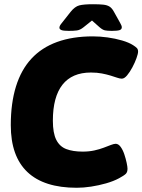

<svg xmlns="http://www.w3.org/2000/svg" viewBox="-20 -880 673 908"><path d="M343 8Q188 8 109.5 -66.5Q31 -141 31 -288Q31 -392 55.5 -471Q80 -550 128.5 -602.5Q177 -655 250 -681.5Q323 -708 419 -708Q453 -708 489 -703Q525 -698 557.5 -688.5Q590 -679 610 -666Q621 -659 627 -653Q633 -647 633 -636Q633 -626 625.5 -605Q618 -584 606 -561.5Q594 -539 581 -523.5Q568 -508 556 -508Q547 -508 534 -512.5Q521 -517 503 -522.5Q485 -528 462 -532.5Q439 -537 410 -537Q365 -537 331.5 -522.5Q298 -508 275.5 -479.5Q253 -451 241.5 -408.5Q230 -366 230 -309Q230 -251 246 -219Q262 -187 293.5 -175Q325 -163 371 -163Q401 -163 426 -168.5Q451 -174 470.5 -181.5Q490 -189 504.5 -194.5Q519 -200 527 -200Q540 -200 550.5 -185.5Q561 -171 568 -150Q575 -129 579 -110Q583 -91 583 -82Q583 -66 575 -58Q567 -50 543 -37Q517 -23 482 -13Q447 -3 411 2.5Q375 8 343 8ZM305 -734Q279 -734 270 -738Q261 -742 261 -749Q261 -754 264 -759.5Q267 -765 273 -772L314 -824Q334 -849 355 -854.5Q376 -860 420 -860Q450 -860 468.5 -858Q487 -856 498.5 -848.5Q510 -841 519 -824L548 -772Q552 -765 554 -760Q556 -755 556 -751Q556 -741 545.5 -737.5Q535 -734 509 -734Q487 -734 476 -736.5Q465 -739 451 -751L415 -783L375 -751Q359 -738 343.5 -736Q328 -734 305 -734Z"/></svg>

Font: Asap Black
Style: Italic
Weight: 900
Italic angle: -6°
Designer: Pablo Cosgaya
Foundry: Omnibus-Type
Version: Version 3.001